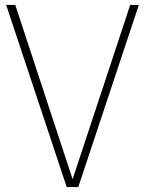

<svg xmlns="http://www.w3.org/2000/svg" viewBox="-20 -760 589 780"><path d="M251 0 5 -740H42L279 -20H271L509 -740H544L298 0Z"/></svg>

Font: Encode Sans Condensed Thin
Style: Regular
Weight: 100
Width: 3
Designer: Multiple Designers
Foundry: Impallari Type
Version: Version 3.002